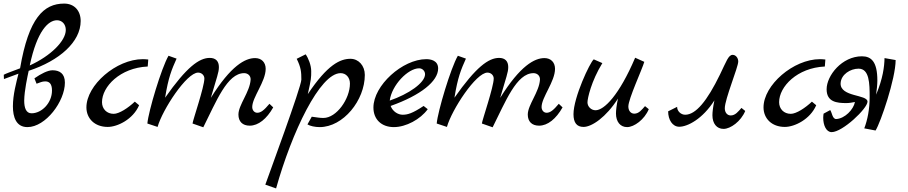

<svg xmlns="http://www.w3.org/2000/svg" viewBox="-20 -709 5063 1071"><path d="M140 -314C313 -371 430 -476 430 -592C430 -649 395 -689 338 -689C224 -689 140 -609 92 -328C31 -305 14 -299 1 -292L2 -268L83 -298C71 -249 52 -181 52 -116C52 -56 70 0 133 0C235 0 342 -144 342 -248C342 -299 312 -317 273 -317C247 -317 209 -298 172 -272L184 -242C204 -249 215 -255 232 -255C254 -255 270 -243 270 -204C270 -135 213 -77 156 -77C125 -77 115 -108 115 -148C116 -205 133 -281 140 -314ZM146 -344C187 -538 250 -596 298 -596C326 -596 347 -574 347 -542C347 -481 263 -397 146 -344Z M732 -142C695 -107 645 -74 614 -74C576 -74 549 -101 549 -139C549 -226 650 -331 804 -338L807 -377C797 -378 787 -379 777 -379C628 -379 462 -234 462 -110C462 -49 507 -1 581 -1C635 -1 722 -43 756 -122Z M1483 -130C1453 -94 1435 -80 1415 -80C1399 -80 1387 -94 1387 -112C1387 -166 1462 -254 1462 -325C1462 -361 1439 -385 1403 -385C1348 -385 1268 -343 1156 -163C1190 -281 1201 -304 1201 -335C1201 -368 1183 -386 1150 -386C1091 -386 1021 -335 901 -164C919 -277 938 -322 965 -382L920 -398C880 -329 808 -88 802 -20L859 -1C886 -97 1021 -304 1085 -304C1105 -304 1120 -289 1120 -271C1120 -224 1055 -37 1054 -20L1114 1C1186 -142 1247 -301 1342 -301C1363 -301 1379 -286 1378 -265C1374 -196 1310 -124 1310 -70C1310 -31 1333 -8 1373 -8C1421 -8 1468 -46 1504 -110Z M1935 -381C1878 -381 1807 -349 1697 -184C1716 -268 1716 -276 1716 -312C1716 -345 1700 -385 1685 -406L1635 -381C1659 -333 1661 -307 1661 -265C1661 -225 1476 275 1460 321L1520 342C1608 29 1764 -301 1880 -301C1910 -301 1932 -277 1932 -243C1932 -157 1857 -51 1784 -51C1764 -51 1749 -54 1719 -58L1695 -15C1710 -6 1737 0 1763 0C1895 0 2015 -150 2015 -291C2015 -343 1980 -381 1935 -381Z M2343 -118C2280 -76 2253 -69 2226 -69C2201 -69 2171 -86 2159 -118C2328 -178 2424 -256 2424 -327C2424 -372 2382 -379 2358 -379C2225 -379 2063 -232 2063 -109C2063 -43 2108 0 2177 0C2244 0 2325 -43 2366 -100ZM2154 -148C2165 -234 2256 -328 2318 -328C2336 -328 2351 -313 2351 -295C2351 -247 2259 -184 2154 -148Z M3097 -130C3067 -94 3049 -80 3029 -80C3013 -80 3001 -94 3001 -112C3001 -166 3076 -254 3076 -325C3076 -361 3053 -385 3017 -385C2962 -385 2882 -343 2770 -163C2804 -281 2815 -304 2815 -335C2815 -368 2797 -386 2764 -386C2705 -386 2635 -335 2515 -164C2533 -277 2552 -322 2579 -382L2534 -398C2494 -329 2422 -88 2416 -20L2473 -1C2500 -97 2635 -304 2699 -304C2719 -304 2734 -289 2734 -271C2734 -224 2669 -37 2668 -20L2728 1C2800 -142 2861 -301 2956 -301C2977 -301 2993 -286 2992 -265C2988 -196 2924 -124 2924 -70C2924 -31 2947 -8 2987 -8C3035 -8 3082 -46 3118 -110Z M3578 -117C3560 -97 3544 -75 3518 -75C3499 -75 3485 -91 3485 -115C3485 -157 3562 -322 3574 -364L3523 -387C3434 -178 3350 -94 3302 -94C3278 -94 3257 -114 3257 -138C3257 -160 3278 -256 3340 -357L3292 -378C3271 -361 3179 -166 3179 -72C3179 -25 3197 -1 3235 -1C3281 -1 3361 -55 3427 -159C3419 -121 3416 -93 3416 -76C3416 -30 3440 0 3478 0C3517 0 3575 -42 3599 -100Z M3707 -88C3707 -41 3731 -2 3769 -2C3815 -2 3899 -45 3965 -149C3957 -111 3954 -83 3954 -66C3954 -20 3978 10 4016 10C4055 10 4113 -32 4137 -90L4116 -107C4098 -87 4082 -65 4056 -65C4037 -65 4023 -81 4023 -105C4023 -156 4098 -334 4098 -366C4098 -386 4084 -403 4067 -403C4043 -403 4032 -367 3996 -293C3924 -145 3861 -69 3802 -69C3778 -69 3757 -89 3757 -113Z M4509 -142C4472 -107 4422 -74 4391 -74C4353 -74 4326 -101 4326 -139C4326 -226 4427 -331 4581 -338L4584 -377C4574 -378 4564 -379 4554 -379C4405 -379 4239 -234 4239 -110C4239 -49 4284 -1 4358 -1C4412 -1 4499 -43 4533 -122Z M4574 -75C4573 -67 4572 -60 4572 -52C4572 -10 4589 28 4619 28C4680 28 4819 -104 4819 -142C4819 -183 4667 -167 4669 -244C4671 -294 4724 -326 4769 -326C4830 -326 4831 -243 4831 -167C4831 -100 4819 -40 4801 7L4864 19C4892 -25 4976 -271 4976 -374L4914 -385C4913 -337 4905 -271 4867 -181C4871 -211 4874 -238 4874 -260C4874 -365 4840 -395 4788 -395C4677 -395 4591 -288 4591 -211C4591 -140 4648 -134 4701 -134C4717 -134 4733 -137 4749 -140C4741 -98 4693 -48 4645 -45C4623 -44 4621 -82 4611 -95Z"/></svg>

Font: Marck Script
Style: Regular
Weight: 400
Designer: Denis Masharov, Marck Fogel
Foundry: Denis Masharov
Version: Version 1.002